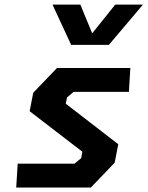

<svg xmlns="http://www.w3.org/2000/svg" viewBox="-20 -838 660 858"><path d="M52.5 0H386L492.5 -111L508.5 -193.5L274 -374.5L279.5 -402.5L309 -427.5H556L562.5 -534H234.5L128.5 -423.5L112.5 -341L348 -160L343 -131.5L313 -106.5H59ZM214.5 -817.5H339L392 -689L495 -817.5H619L466.5 -637.5H298Z"/></svg>

Font: Monaspace Krypton
Style: Bold Italic
Weight: 700
Italic angle: -11°
Designer: Riley Cran & the Lettermatic Team
Foundry: Lettermatic
Version: Version 1.101 (Monaspace Krypton)